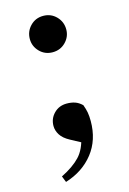

<svg xmlns="http://www.w3.org/2000/svg" viewBox="-112 -592 559 831"><g transform="rotate(-15 167.5 -176.0)"><path d="M77.5 184.4 66.5 156.9Q120.9 129.9 150.9 98.1Q180.9 66.3 192.3 9.1L204.8 46L140.9 11.7Q112.2 -3.6 99.9 -23.2Q87.6 -42.8 87.6 -63.2Q87.6 -96.3 110.4 -119.4Q133.1 -142.6 167.8 -142.6Q188.1 -142.6 204.4 -137.1Q220.8 -131.6 235.9 -117Q243.1 -97.4 246.1 -81Q249 -64.7 249 -42.5Q249 42 202.8 100.9Q156.5 159.8 77.5 184.4ZM167.6 -372.6Q132.9 -372.6 109.5 -396.6Q86.1 -420.6 86.1 -453.3Q86.1 -487.3 109.5 -511.4Q132.9 -535.5 167.6 -535.5Q202.2 -535.5 225.8 -511.4Q249.3 -487.3 249.3 -453.3Q249.3 -420.6 225.8 -396.6Q202.2 -372.6 167.6 -372.6Z"/></g></svg>

Font: Source Han Serif JP VF
Style: Regular
Weight: 250
Designer: Ryoko NISHIZUKA 西塚涼子 (kana & ideographs); Frank Grießhammer (Latin, Greek & Cyrillic); Wenlong ZHANG 张文龙 (bopomofo); San
Foundry: Adobe
Version: Version 2.001;hotconv 1.1.0;makeotfexe 2.6.0